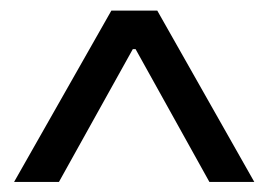

<svg xmlns="http://www.w3.org/2000/svg" viewBox="-20 -748 520 372"><path d="M7.3 -395.5H94.2L237.3 -652.8H242.7L385.7 -395.5H472.7L284.7 -727.5H195.8Z"/></svg>

Font: Guggenheim Sans Display
Style: Regular
Weight: 400
Designer: Modified by Tom Baber under direction of Pentagram Design 2023
Foundry: rsms
Version: Version 1.001;Glyphs 3.1.2 (3151)